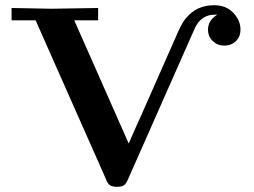

<svg xmlns="http://www.w3.org/2000/svg" viewBox="-20 -717 986 745"><path d="M24.9 -638.2V-686Q169.9 -683.1 179.2 -683.1L360.8 -686V-638.2H268.1L479 -161.1H480Q495.1 -197.3 526.9 -267.1L674.8 -602.1Q690.9 -635.3 702.1 -647Q743.2 -696.8 811 -696.8Q856.9 -696.8 885 -667.5Q913.1 -638.2 913.1 -602.1Q913.1 -574.2 895 -557.1Q877 -540 850.1 -540Q824.2 -540 805.7 -557.6Q787.1 -575.2 787.1 -602.1Q787.1 -638.2 823.2 -660.2H814Q758.8 -660.2 734.9 -605L476.1 -20Q469.2 -3.9 460.7 2Q452.1 7.8 434.1 7.8Q416 7.8 407 2Q397.9 -3.9 391.1 -22L118.2 -638.2Z"/></svg>

Font: CMU Serif
Style: Bold
Weight: 700
Version: Version 0.7.0